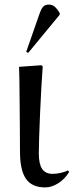

<svg xmlns="http://www.w3.org/2000/svg" viewBox="-20 -802 321 836"><path d="M177 14Q119 14 93 -23.5Q67 -61 67 -143Q67 -188 66.5 -244Q66 -300 65.5 -355Q65 -410 64.5 -452Q64 -494 63 -511L160 -518L166 -513Q163 -474 160 -420Q157 -366 154.5 -309.5Q152 -253 150.5 -205.5Q149 -158 149 -134Q149 -88 163.5 -66.5Q178 -45 209 -45Q226 -45 245.5 -49.5Q265 -54 276 -60L281 -53Q262 -22 233.5 -4Q205 14 177 14ZM103 -572 94 -576 151 -739Q160 -765 168.5 -773.5Q177 -782 193 -782Q207 -782 217.5 -773.5Q228 -765 240 -745V-738Z"/></svg>

Font: Display Regular
Style: Regular
Weight: 400
Designer: Latin by Veronika Burian and Jose Scaglione. Greek by Irene Vlachou. Cyrillic by Vera Evstafieva.
Foundry: TypeTogether
Version: Version 3.002